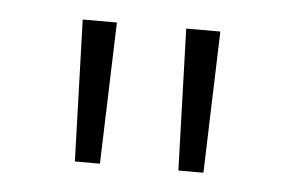

<svg xmlns="http://www.w3.org/2000/svg" viewBox="-30 -780 435 287"><g transform="rotate(5 187.5 -636.0)"><path d="M128.4 -529.8H90.8L84 -742.2H135.3ZM283.7 -529.8H246.1L239.3 -742.2H290.5Z"/></g></svg>

Font: Kumbh Sans Light
Style: Regular
Weight: 300
Version: Version 1.004